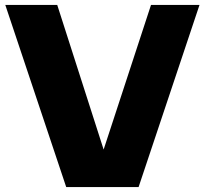

<svg xmlns="http://www.w3.org/2000/svg" viewBox="-20 -760 832 780"><path d="M249 0 1.5 -740H212.5L401 -152.5L593.5 -740H790.5L543 0Z"/></svg>

Font: Encode Sans SmExp XBd
Style: Regular
Weight: 800
Width: 6
Designer: Multiple Designers
Foundry: Impallari Type
Version: Version 3.002; ttfautohint (v1.8.3) -l 8 -r 50 -G 200 -x 14 